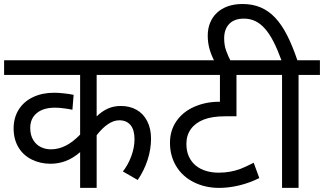

<svg xmlns="http://www.w3.org/2000/svg" viewBox="-20 -916 1580 936"><path d="M776.9 -622.1V-550.8H451.2V-348.6Q476.1 -373 504.9 -386.2Q533.7 -399.4 569.3 -399.4Q611.8 -399.4 645 -381.1Q678.2 -362.8 697.3 -326.2Q716.3 -289.6 716.3 -239.3Q716.3 -188.5 699.5 -136.5Q682.6 -84.5 651.4 -38.6L579.1 -80.1Q604.5 -112.3 620.1 -154.5Q635.7 -196.8 635.7 -237.3Q635.7 -283.2 616.2 -306.4Q596.7 -329.6 561.5 -329.6Q534.7 -329.6 506.8 -311Q479 -292.5 451.2 -256.8V0H370.6V-174.3Q335.9 -144.5 300.5 -131.1Q265.1 -117.7 226.1 -117.7Q176.8 -117.7 135 -138.2Q93.3 -158.7 69.8 -198Q46.4 -237.3 46.4 -290Q46.4 -342.3 71.3 -381.8Q96.2 -421.4 141.1 -442.6Q186 -463.9 244.1 -463.9Q263.7 -463.9 291.5 -460.9Q319.3 -458 338.9 -453.6L333 -380.9Q315.9 -384.8 291.5 -387.9Q267.1 -391.1 248.5 -391.1Q191.4 -391.1 159.4 -364.7Q127.4 -338.4 127.4 -292.5Q127.4 -257.8 141.6 -234.1Q155.8 -210.4 178.7 -199.2Q201.7 -188 228 -188Q264.2 -188 299.1 -205.1Q334 -222.2 370.6 -259.8V-550.8H0V-622.1Z M1132.8 -349.1H1078.1Q1013.7 -349.1 972.9 -333Q932.1 -316.9 910.4 -286.6Q888.7 -256.3 888.7 -214.8Q888.7 -178.2 901.4 -151.6Q914.1 -125 935.5 -107.9Q957 -90.8 985.4 -82.5Q1013.7 -74.2 1044.9 -74.2Q1075.2 -74.2 1101.3 -78.9Q1127.4 -83.5 1151.6 -92.5Q1175.8 -101.6 1216.8 -122.6L1244.1 -47.9Q1195.8 -23.9 1145.5 -12Q1095.2 0 1048.3 0Q980.5 0 924.8 -27.8Q869.1 -55.7 838.9 -106Q808.6 -156.2 808.6 -219.7Q808.6 -279.8 840.1 -325.4Q871.6 -371.1 927.2 -395.5Q982.9 -419.9 1048.3 -419.9H1052.2V-550.8H762.2V-622.1H1280.8V-550.8H1132.8Z M1539.6 -550.8H1435.5V0H1355V-550.8H1266.1V-622.1H1352.1Q1333 -674.3 1313.5 -712.6Q1293.9 -751 1272 -775.9Q1250 -800.8 1224.9 -813Q1199.7 -825.2 1168.9 -825.2Q1122.1 -825.2 1097.4 -799.3Q1072.8 -773.4 1072.8 -729Q1072.8 -695.8 1082.5 -668.7Q1092.3 -641.6 1106.4 -614.7H1026.9Q1009.8 -647 1001.2 -678Q992.7 -709 992.7 -742.7Q992.7 -776.4 1004.2 -804.7Q1015.6 -833 1037.4 -853.5Q1059.1 -874 1090.6 -885.3Q1122.1 -896.5 1162.1 -896.5Q1210.9 -896.5 1250 -880.1Q1289.1 -863.8 1321 -830.1Q1353 -796.4 1379.4 -744.6Q1405.8 -692.9 1429.7 -622.1H1539.6Z"/></svg>

Font: NotoSans
Style: Regular
Weight: 400
Designer: Monotype Design team
Foundry: Monotype Imaging Inc.
Version: Version 1.04; ttfautohint (v1.4.1)